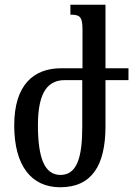

<svg xmlns="http://www.w3.org/2000/svg" viewBox="-20 -780 567 810"><path d="M328 -492H238C122 -492 40 -422 40 -251C40 -81 112 10 234 10C367 10 425 -82 425 -247V-442H522V-492H425V-760H277V-718C315 -718 328 -712 328 -656ZM254 -442H327V-243C327 -117 305 -42 235 -42C169 -42 140 -111 140 -252C140 -396 185 -442 254 -442Z"/></svg>

Font: Noto Serif Armenian ExtraCondensed SemiBold
Style: Regular
Weight: 600
Width: 2
Designer: Monotype Design Team
Foundry: Monotype Imaging Inc.
Version: Version 2.008